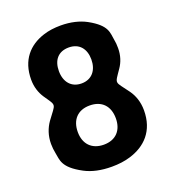

<svg xmlns="http://www.w3.org/2000/svg" viewBox="-133 -823 840 934"><g transform="rotate(-20 286.5 -355.5)"><path d="M79 -302C59 -273 46 -238 46 -195C46 -178 48 -162 51 -147C59 -109 52 -71 148 -20C186 0 232 10 287 10C322 10 354 6 383 -3C466 -28 527 -88 527 -195C527 -238 514 -274 494 -302C440 -377 437 -358 483 -426C501 -452 512 -484 512 -522C512 -538 511 -553 508 -567C501 -604 509 -641 418 -691C383 -710 338 -721 287 -721C254 -721 223 -717 196 -708C118 -683 62 -624 62 -522C62 -484 73 -452 90 -426C136 -358 133 -377 79 -302ZM287 -104C225 -104 188 -143 188 -205C188 -268 224 -307 286 -307C349 -307 385 -268 385 -205C385 -143 349 -104 287 -104ZM287 -421C233 -421 203 -460 203 -515C203 -571 232 -607 287 -607C341 -607 371 -570 371 -515C371 -460 341 -421 287 -421Z"/></g></svg>

Font: Asimov Print
Style: A
Weight: 500
Designer: Google
Version: Version 2.000980: 2014